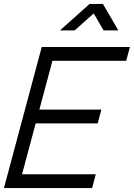

<svg xmlns="http://www.w3.org/2000/svg" viewBox="-76 -960 683 980"><path d="M230.3 -805H305.3L402.4 -891.5L452.8 -805H527.8L449.4 -940H381.4ZM-55.9 0H394.1L413 -70.5H36.5L106 -330H422.5L441.4 -400.5H124.9L191.6 -649.5H568.1L587 -720H137Z"/></svg>

Font: Manrope
Style: RegularItalic
Weight: 400
Italic angle: -15°
Designer: Mikhail Sharanda
Foundry: Mikhail Sharanda
Version: Version 4.502;hotconv 1.0.109;makeotfexe 2.5.65596